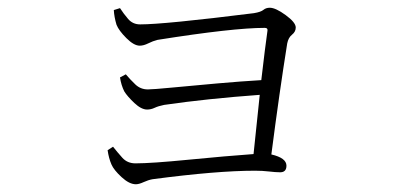

<svg xmlns="http://www.w3.org/2000/svg" viewBox="-20 -490 1040 496"><path d="M272 -111Q283 -97 296 -82.5Q309 -68 330 -68Q371 -68 468 -77.5Q565 -87 635 -92L651 -245Q514 -235 404 -219Q389 -216 379.5 -211.5Q370 -207 360 -207Q345 -207 327 -224Q309 -241 301 -254Q293 -270 290 -290L305 -298Q316 -285 329.5 -272Q343 -259 362 -259Q375 -259 427 -264Q479 -269 541.5 -274.5Q604 -280 655 -283Q665 -369 671 -411Q672 -418 664 -418Q582 -418 387 -387Q375 -384 363 -378Q351 -372 341 -372Q326 -372 306.5 -391.5Q287 -411 281 -426Q275 -446 274 -464L290 -469Q299 -455 311 -441Q323 -427 342 -427Q404 -427 636 -456Q654 -459 660.5 -464.5Q667 -470 677 -470Q692 -470 718 -451Q744 -432 744 -419Q744 -408 734.5 -400.5Q725 -393 722 -378Q702 -253 681 -91Q720 -82 720 -62Q720 -44 702 -45Q692 -45 675 -47Q658 -49 639 -49Q540 -49 374 -27Q363 -25 351 -19.5Q339 -14 331 -14Q314 -14 294 -32.5Q274 -51 268 -65Q261 -81 258 -102Z"/></svg>

Font: Minh Nguyen ExtraLight
Style: Regular
Weight: 250
Designer: Ryoko NISHIZUKA 西塚涼子 (kana & ideographs); Frank Grießhammer (Latin, Greek & Cyrillic); Wenlong ZHANG 张文龙 (bopomofo); San
Foundry: Adobe
Version: Version 1.100;July 7, 2023;FontCreator 14.0.0.2814 64-bit